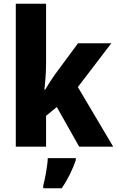

<svg xmlns="http://www.w3.org/2000/svg" viewBox="-20 -780 622 1021"><path d="M225 -441V-760H64V0H225V-164L282 -211L401 0H582L394 -317L572 -550H395L273 -385C257 -363 234 -327 220 -303H216C221 -346 225 -398 225 -441ZM383 72V61H234C233 100 220 169 210 207V221H308C342 172 365 123 383 72Z"/></svg>

Font: Noto Sans Georgian SemiCondensed ExtraBold
Style: Regular
Weight: 800
Width: 4
Designer: Monotype Design Team, Akaki Razmadze
Foundry: Google LLC
Version: Version 2.005